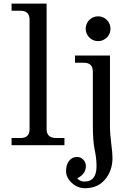

<svg xmlns="http://www.w3.org/2000/svg" viewBox="-20 -791 696 1046"><path d="M331.1 0H43V-39.1H92.3Q141.1 -39.1 141.1 -87.9V-683.6Q141.1 -732.4 92.3 -732.4H43V-771.5H233.9V-87.9Q233.9 -39.1 286.1 -39.1H331.1ZM442.9 234.4Q401.9 234.4 370.8 205.1Q339.8 175.8 339.8 141.1Q339.8 106 356.4 85Q373 64 400.9 64Q418.9 64 433.3 78.4Q447.8 92.8 447.8 114.3Q447.8 156.7 400.9 180.2Q415 198.2 439.9 198.2Q505.9 198.2 505.9 114.3Q505.9 71.3 495.8 24.9Q485.8 -21.5 485.8 -112.8V-400.4Q485.8 -449.2 437 -449.2H388.7V-488.3H579.1V-106.9Q579.1 -61.5 585.9 -10Q592.8 41.5 592.8 69.8Q592.8 137.7 553 186Q513.2 234.4 442.9 234.4ZM514.6 -566.9Q501 -566.9 488.5 -572Q476.1 -577.1 466.6 -586.7Q457 -596.2 451.9 -608.6Q446.8 -621.1 446.8 -634.8Q446.8 -647.9 451.9 -660.4Q457 -672.9 466.6 -682.4Q476.1 -691.9 488.5 -697Q501 -702.1 514.6 -702.1Q527.8 -702.1 540.3 -697Q552.7 -691.9 562.3 -682.4Q571.8 -672.9 576.9 -660.4Q582 -647.9 582 -634.8Q582 -621.1 576.9 -608.6Q571.8 -596.2 562.3 -586.7Q552.7 -577.1 540.3 -572Q527.8 -566.9 514.6 -566.9Z"/></svg>

Font: Munson
Style: Regular
Weight: 400
Designer: Paul James MIller
Foundry: High-Logic / Made with FontCreator
Version: Version 2.10;May 5, 2019;FontCreator 11.5.0.2430 64-bit